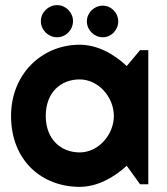

<svg xmlns="http://www.w3.org/2000/svg" viewBox="-20 -717 648 747"><path d="M557 -522H525L473 -460C424 -507 358 -543 290 -543C143 -543 23 -429 23 -266C23 -92 143 10 290 10C358 10 423 -26 473 -72L525 0H557ZM423 -266C423 -193 363 -124 290 -124C217 -124 158 -175 158 -266C158 -358 217 -408 290 -408C363 -408 423 -339 423 -266ZM440 -634C440 -667 413 -695 380 -695C346 -695 318 -667 318 -634C318 -600 346 -572 380 -572C413 -572 440 -600 440 -634ZM264 -635C264 -669 236 -697 202 -697C168 -697 139 -669 139 -635C139 -600 168 -572 202 -572C236 -572 264 -600 264 -635Z"/></svg>

Font: Righteous
Style: Regular
Weight: 400
Designer: Astigmatic (AOETI)
Foundry: Astigmatic (AOETI)
Version: Version 1.000